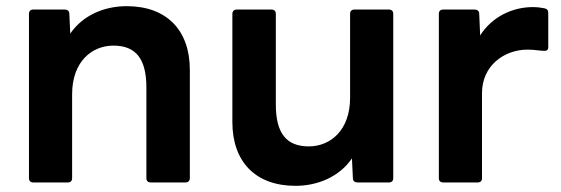

<svg xmlns="http://www.w3.org/2000/svg" viewBox="-20 -555 1821 623"><path d="M88 37H200C209 37 214 32 214 23V-249C214 -356 279 -407 348 -407C421 -407 455 -364 455 -271V23C455 32 460 37 469 37H582C590 37 596 32 596 23V-328C596 -457 521 -535 391 -535C319 -535 249 -506 208 -446L205 -510C205 -520 198 -524 190 -524H88C79 -524 74 -519 74 -510V23C74 32 79 37 88 37Z M939 48C1010 48 1081 19 1122 -41L1125 23C1125 33 1132 37 1140 37H1242C1251 37 1256 32 1256 23V-510C1256 -519 1251 -524 1242 -524H1130C1121 -524 1116 -519 1116 -510V-238C1116 -131 1051 -80 982 -80C909 -80 875 -123 875 -216V-510C875 -519 870 -524 861 -524H748C740 -524 734 -519 734 -510V-159C734 -30 809 48 939 48Z M1418 37H1530C1539 37 1544 32 1544 23V-253C1544 -342 1616 -394 1692 -394C1715 -394 1732 -390 1747 -390C1754 -390 1759 -393 1759 -402V-513C1759 -521 1756 -526 1747 -528C1736 -530 1725 -532 1709 -532C1642 -532 1576 -500 1538 -440L1535 -510C1535 -520 1528 -524 1520 -524H1418C1409 -524 1404 -519 1404 -510V23C1404 32 1409 37 1418 37Z"/></svg>

Font: LINE Seed JP App_OTF Bold
Style: Regular
Weight: 700
Designer: LINE & Fontrix & Fontworks
Version: Version 1.009